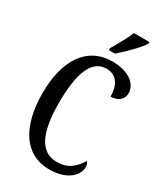

<svg xmlns="http://www.w3.org/2000/svg" viewBox="-228 -1024 969 1126"><g transform="rotate(30 256.5 -460.5)"><path d="M255 -784V-771H296C346 -813 418 -886 438 -921V-931H332C316 -886 282 -833 255 -784ZM300 10C432 10 481 -60 481 -107C481 -122 476 -137 468 -143C438 -95 399 -50 317 -50C203 -50 156 -161 156 -358C156 -551 196 -670 299 -670C375 -670 400 -605 400 -540C451 -540 482 -568 482 -609C482 -671 420 -724 308 -724C134 -724 44 -578 44 -358C44 -137 132 10 300 10Z"/></g></svg>

Font: Noto Serif Tamil ExtraCondensed Medium
Style: Italic
Weight: 500
Width: 2
Italic angle: -12°
Designer: Indian Type Foundry, Tom Grace, and the Monotype Design Team
Foundry: Monotype Imaging Inc.
Version: Version 2.003